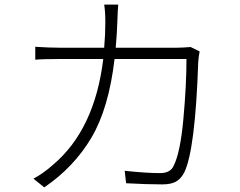

<svg xmlns="http://www.w3.org/2000/svg" viewBox="-20 -797 1040 833"><path d="M807 -593 846 -574Q841 -546 840 -527Q827 -145 779 -48Q764 -20 742.5 -8.5Q721 3 684 3Q617 3 527 -2L521 -56Q614 -46 674 -46Q719 -46 733 -77Q762 -133 775.5 -279.5Q789 -426 789 -541H477Q452 -327 376.5 -199.5Q301 -72 172 16L125 -22Q163 -41 210 -82Q391 -235 428 -541H239Q165 -541 133 -538V-594Q195 -590 238 -590H432Q437 -648 437 -700Q437 -748 432 -777H493Q491 -760 489 -701Q488 -659 482 -590H750Q768 -590 807 -593Z"/></svg>

Font: Noto Sans Korean Light
Style: Regular
Weight: 300
Designer: Ryoko NISHIZUKA  (kana & ideographs); Paul D. Hunt (Latin, Greek & Cyrillic); Wenlong ZHANG  (bopomofo); Sandoll Communi
Foundry: Adobe Systems Incorporated
Version: Version 1.000;PS 1;hotconv 1.0.78;makeotf.lib2.5.61930